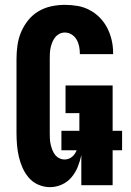

<svg xmlns="http://www.w3.org/2000/svg" viewBox="-20 -763 540 791"><path d="M186 8Q161 8 138 -2Q115 -12 99 -30.5Q83 -49 73 -71.5Q63 -94 57.5 -118Q52 -142 50 -166.5Q48 -191 48 -215V-520Q48 -548 52 -576.5Q56 -605 67 -631Q78 -657 96 -679.5Q114 -702 138.5 -716.5Q163 -731 191 -737Q219 -743 247 -743Q274 -743 300 -738.5Q326 -734 349.5 -721.5Q373 -709 391.5 -690Q410 -671 422 -647.5Q434 -624 440 -598Q446 -572 446 -546V-540H309V-542Q309 -557 306 -572Q303 -587 295.5 -600Q288 -613 275 -621Q262 -629 247 -629Q235 -629 224.5 -623.5Q214 -618 207 -609Q200 -600 195.5 -589Q191 -578 188.5 -566.5Q186 -555 185.5 -543.5Q185 -532 185 -520V-215Q185 -203 185.5 -191.5Q186 -180 188.5 -169Q191 -158 195 -147Q199 -136 206 -126.5Q213 -117 223.5 -111.5Q234 -106 246 -106Q258 -106 268.5 -111.5Q279 -117 286 -126.5Q293 -136 297 -146.5Q301 -157 303.5 -168.5Q306 -180 306.5 -191.5Q307 -203 307 -215V-297H250V-411H444V0H315V-124Q310 -100 300.5 -76Q291 -52 274.5 -32.5Q258 -13 234.5 -2.5Q211 8 186 8ZM483 -144H233V-224H483Z"/></svg>

Font: Iosevka Heavy
Style: Regular
Weight: 900
Monospace: yes
Designer: Belleve Invis
Foundry: Belleve Invis
Version: Version 32.5.0; ttfautohint (v1.8.4)